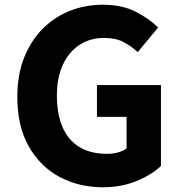

<svg xmlns="http://www.w3.org/2000/svg" viewBox="-20 -776 765 810"><path d="M415 14Q313 14 231.5 -29.5Q150 -73 101.5 -158Q53 -243 53 -368Q53 -460 81.5 -532Q110 -604 159.5 -654Q209 -704 274 -730Q339 -756 414 -756Q495 -756 552.5 -726.5Q610 -697 647 -660L561 -556Q533 -582 500.5 -599Q468 -616 419 -616Q361 -616 316 -587Q271 -558 245.5 -503.5Q220 -449 220 -373Q220 -296 243.5 -240.5Q267 -185 314.5 -156Q362 -127 432 -127Q456 -127 478 -133Q500 -139 514 -150V-283H389V-417H659V-76Q621 -39 556.5 -12.5Q492 14 415 14Z"/></svg>

Font: Noto Sans TC Thin ExtraBold
Style: Regular
Weight: 800
Version: Version 2.004-H2;hotconv 1.0.118;makeotfexe 2.5.65603